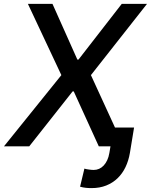

<svg xmlns="http://www.w3.org/2000/svg" viewBox="-38 -747 770 980"><path d="M275.2 -363.6 104.4 -727.3H229.8L356.9 -442.8H362.6L583.5 -727.3H712.4L426.1 -363.6L549 -95.9H646.3L625 33.7Q618.3 73.2 602.5 106.2Q586.6 139.2 562.1 162.8Q537.6 186.4 504.3 199.8Q470.9 213.1 429.3 213.1Q413 213.1 399.7 211.6Q386.4 210.2 370.7 206L392.8 113.6Q396.3 115.1 402.7 116.3Q409.1 117.5 416 118.4Q422.9 119.3 429.5 119.9Q436.1 120.4 440.3 120.4Q454.9 120.4 467.9 114.7Q480.8 109 491.3 97.8Q501.8 86.6 509.2 70.7Q516.7 54.7 520.2 33.7L525.9 0H466.3L338.4 -280.5H332.7L111.2 0H-17.8Z"/></svg>

Font: Inter P Medium
Style: Italic
Weight: 500
Italic angle: 9.39999°
Designer: Rasmus Andersson
Foundry: rsms
Version: Version 3.018;git-588b23468